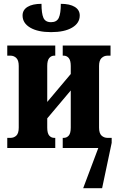

<svg xmlns="http://www.w3.org/2000/svg" viewBox="-20 -774 617 1004"><path d="M247 -606Q178 -606 138 -629.5Q98 -653 98 -693Q98 -722 124 -738Q150 -754 197 -754Q197 -704 207 -681Q217 -658 247 -658Q277 -658 287.5 -681Q298 -704 298 -754Q345 -754 371 -738Q397 -722 397 -693Q397 -653 357 -629.5Q317 -606 247 -606ZM18 0V-53H34Q53 -53 65.5 -65Q78 -77 78 -107V-429Q78 -458 65.5 -470.5Q53 -483 34 -483H18V-536H269V-483H264Q248 -483 237.5 -470.5Q227 -458 227 -429V-241L350 -387V-429Q350 -458 339.5 -470.5Q329 -483 313 -483H308V-536H558V-483H543Q524 -483 511 -470.5Q498 -458 498 -429V-107Q498 -77 511 -65Q524 -53 543 -53H564V-27L514 210H415L494 0H308V-53H313Q329 -53 339.5 -65Q350 -77 350 -107V-301L227 -155V-107Q227 -77 237.5 -65Q248 -53 264 -53H269V0Z"/></svg>

Font: Noto Serif ExtraCondensed ExtraBold
Style: Regular
Weight: 800
Width: 2
Designer: Monotype Design Team
Foundry: Monotype Imaging Inc.
Version: Version 2.013; ttfautohint (v1.8.4.7-5d5b)